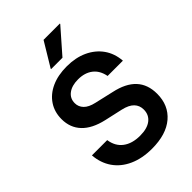

<svg xmlns="http://www.w3.org/2000/svg" viewBox="-258 -1003 1125 1125"><g transform="rotate(-45 305.0 -440.5)"><path d="M318.3 10Q237.5 10 176.7 -17.5Q115.8 -45 81.2 -95Q46.7 -145 41.7 -211.7H168.3Q176.7 -154.2 217.1 -123.8Q257.5 -93.3 323.3 -93.3Q382.5 -93.3 414.6 -118.3Q446.7 -143.3 446.7 -186.7Q446.7 -220.8 424.6 -243.8Q402.5 -266.7 355 -277.5L243.3 -302.5Q155 -322.5 110.4 -369.6Q65.8 -416.7 65.8 -487.5Q65.8 -546.7 95.4 -591.2Q125 -635.8 178.8 -660.4Q232.5 -685 305.8 -685Q379.2 -685 435 -659.2Q490.8 -633.3 524.2 -586.7Q557.5 -540 562.5 -475.8H435.8Q425.8 -529.2 390 -556.7Q354.2 -584.2 299.2 -584.2Q247.5 -584.2 217.1 -561.2Q186.7 -538.3 186.7 -499.2Q186.7 -469.2 207.9 -447.1Q229.2 -425 274.2 -415L390 -388.3Q479.2 -369.2 523.3 -321.7Q567.5 -274.2 567.5 -196.7Q567.5 -101.7 502.1 -45.8Q436.7 10 318.3 10ZM230 -738.3V-741.7L320 -890.8H455V-887.5L324.2 -738.3Z"/></g></svg>

Font: Funnel Sans SemiBold
Style: Regular
Weight: 600
Designer: NORD ID, Kristian Moeller
Foundry: Dicotype
Version: Version 1.000